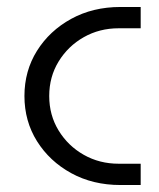

<svg xmlns="http://www.w3.org/2000/svg" viewBox="-20 -530 456 550"><path d="M325 0Q246 0 184 -34Q122 -68 86 -125.5Q50 -183 50 -255Q50 -327 86 -384.5Q122 -442 184 -476Q246 -510 325 -510H383V-449H320Q265 -449 220 -423.5Q175 -398 148 -354Q121 -310 121 -255Q121 -200 148 -156Q175 -112 220 -86.5Q265 -61 320 -61H383V0Z"/></svg>

Font: MuseoModerno Thin Light
Style: Regular
Weight: 300
Version: Version 1.003